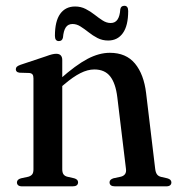

<svg xmlns="http://www.w3.org/2000/svg" viewBox="-20 -660 634 680"><path d="M200.5 -447.5V-60.5Q200.5 -48.5 205.2 -42.2Q210 -36 219 -34L243 -28.5Q256.5 -24.5 256.5 -14.5Q256.5 0 237 0H58.5Q49 0 44.5 -3.8Q40 -7.5 40 -14Q40 -19 43.5 -22.8Q47 -26.5 54.5 -28.5L80 -34Q89 -36.5 93.8 -42.2Q98.5 -48 98.5 -60V-382.5Q98.5 -392 95.2 -396.2Q92 -400.5 84 -401.5L49.5 -402.5Q42 -403.5 39 -406.8Q36 -410 36 -414.5Q36 -420 39.5 -423.5Q43 -427 52.5 -430.5L142.5 -460.5Q156 -465.5 164.2 -467.5Q172.5 -469.5 179 -469.5Q190 -469.5 195.2 -463.8Q200.5 -458 200.5 -447.5ZM187.5 -344.5 171 -361 192 -379.5Q249 -430 290 -451.5Q331 -473 369 -473Q426.5 -473 458 -435Q489.5 -397 497.5 -330L529.5 -63Q531 -49.5 535.8 -42.8Q540.5 -36 550.5 -33.5L572.5 -28.5Q580 -26.5 583.5 -22.8Q587 -19 587 -14Q587 -7.5 582.5 -3.8Q578 0 568.5 0H387.5Q368 0 368 -14.5Q368 -24 381.5 -28.5L407 -34Q417 -36 422.5 -43Q428 -50 426 -63L395.5 -315.5Q389.5 -365 370.2 -389.5Q351 -414 314 -414Q290.5 -414 264.8 -401Q239 -388 208.5 -362ZM363 -516.5Q342.5 -516.5 325.5 -525.2Q308.5 -534 293.8 -545.8Q279 -557.5 265.2 -566.2Q251.5 -575 237 -575Q221 -575 213 -563Q205 -551 203 -527Q200.5 -514.5 188.5 -514.5Q174.5 -514.5 174.5 -533Q174.5 -585 193.2 -611Q212 -637 246 -637Q266.5 -637 283.5 -628.2Q300.5 -619.5 315 -608Q329.5 -596.5 343.5 -587.5Q357.5 -578.5 372 -578.5Q388 -578.5 396.2 -590.8Q404.5 -603 406 -627Q408 -639.5 420.5 -639.5Q434 -639.5 434 -621Q434 -569 415.2 -542.8Q396.5 -516.5 363 -516.5Z"/></svg>

Font: Fraunces 48pt
Style: Regular
Weight: 400
Version: Version 1.000;[b76b70a41]